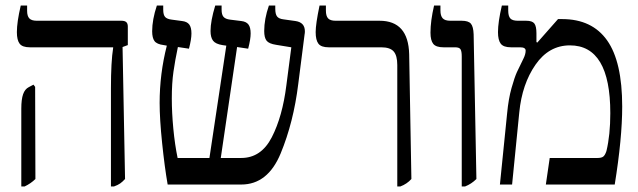

<svg xmlns="http://www.w3.org/2000/svg" viewBox="-20 -667 2306 694"><path d="M381 -348Q381 -444 389 -494V-496H88Q61 -496 51 -509Q41 -522 41 -551Q41 -587 55 -647H78V-628Q78 -609 86 -600.5Q94 -592 113 -592H419Q431 -592 436.5 -587Q442 -582 442 -571V-504L423 -497L432 -20Q423 -10 414.5 -4Q406 2 392 7H381ZM57 -274Q57 -308 63.5 -326.5Q70 -345 84 -352L101 -361L107 -353L108 -20Q92 -4 69 7H57Z M1082 -554Q1082 -547 1081 -543L1058 -363Q1041 -225 994.5 -112.5Q948 0 852 0H586Q575 -63 566 -150Q557 -237 557 -295Q557 -400 583 -502L572 -504Q547 -507 538.5 -518.5Q530 -530 530 -554Q530 -596 547 -647H570V-632Q570 -613 577 -605.5Q584 -598 601 -596L638 -591Q656 -589 664 -578.5Q672 -568 672 -546Q672 -525 663 -491L623 -497Q613 -450 607 -408Q601 -366 601 -311Q601 -260 606.5 -202Q612 -144 622 -96H737L798 -502L784 -504Q759 -508 750 -520Q741 -532 741 -555Q741 -591 758 -647H781V-632Q781 -614 788 -606Q795 -598 812 -596L852 -591Q870 -589 878 -578.5Q886 -568 886 -546Q886 -525 877 -491L837 -497L778 -96H852Q924 -96 962.5 -171Q1001 -246 1015 -358L1033 -496L978 -505Q952 -509 943.5 -520Q935 -531 935 -555Q935 -598 952 -647H975V-635Q975 -616 981.5 -607.5Q988 -599 1005 -597L1048 -591Q1082 -586 1082 -554Z M1416 -432Q1416 -466 1403 -481Q1390 -496 1358 -496H1168Q1141 -496 1131 -509Q1121 -522 1121 -551Q1121 -580 1135 -647H1158V-629Q1158 -609 1166 -600.5Q1174 -592 1193 -592H1352Q1456 -592 1459 -471L1467 -20Q1451 -2 1427 7H1416Z M1649 -463Q1649 -482 1644.5 -489Q1640 -496 1625 -496H1583Q1556 -496 1546 -508.5Q1536 -521 1536 -549Q1536 -591 1549 -647H1572V-629Q1572 -610 1580 -601Q1588 -592 1608 -592H1649Q1673 -592 1682 -581.5Q1691 -571 1692 -543L1702 -20Q1684 -2 1661 7H1649Z M1813 -257Q1818 -310 1829 -349Q1840 -388 1848.5 -406.5Q1857 -425 1872 -455Q1880 -471 1880 -484Q1880 -496 1860 -496H1827Q1800 -496 1790 -509Q1780 -522 1780 -551Q1780 -587 1794 -647H1817V-629Q1817 -609 1824.5 -600.5Q1832 -592 1852 -592H1882Q1904 -592 1911.5 -582Q1919 -572 1919 -547V-515L1922 -513L1997 -598H2012Q2120 -598 2174.5 -521Q2229 -444 2229 -282Q2229 -167 2202 0H1953L1967 -96H2140Q2154 -96 2160.5 -101Q2167 -106 2172 -121Q2186 -179 2186 -258Q2186 -503 2040 -503Q1964 -503 1915.5 -433Q1867 -363 1857 -261L1831 0H1787Z"/></svg>

Font: Noto Serif Hebrew Narrow
Style: Regular
Weight: 400
Width: 4
Designer: Monotype Design Team
Foundry: Monotype Imaging Inc.
Version: Version 1.000